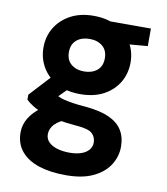

<svg xmlns="http://www.w3.org/2000/svg" viewBox="-83 -583 767 884"><g transform="rotate(10 300.0 -140.5)"><path d="M284 232Q211 232 157.5 214.5Q104 197 74.5 161.5Q45 126 45 74Q45 38 64 6.5Q83 -25 118.5 -50.5Q154 -76 206 -94L256 -24Q211 -9 190.5 12.5Q170 34 170 60Q170 82 185 97Q200 112 225.5 119.5Q251 127 283 127Q313 127 336 119.5Q359 112 372 97Q385 82 385 62Q385 36 367 19.5Q349 3 294 -1Q244 -5 204.5 -12.5Q165 -20 135 -30.5Q105 -41 84 -54Q63 -67 50 -80V-103L158 -220L256 -189L128 -61L170 -130Q180 -124 190.5 -118.5Q201 -113 217 -109Q233 -105 258 -101Q283 -97 322 -94Q388 -88 430 -69Q472 -50 492 -18Q512 14 512 59Q512 104 487.5 143.5Q463 183 412.5 207.5Q362 232 284 232ZM284 -147Q221 -147 175.5 -171.5Q130 -196 105.5 -237.5Q81 -279 81 -330Q81 -381 105.5 -422Q130 -463 175.5 -488Q221 -513 284 -513Q348 -513 393.5 -488Q439 -463 463.5 -422Q488 -381 488 -330Q488 -279 463.5 -237.5Q439 -196 393.5 -171.5Q348 -147 284 -147ZM284 -253Q321 -253 344.5 -272.5Q368 -292 368 -329Q368 -366 344.5 -385.5Q321 -405 284 -405Q247 -405 223.5 -385.5Q200 -366 200 -329Q200 -292 223.5 -272.5Q247 -253 284 -253ZM367 -403 345 -501H553V-419Z"/></g></svg>

Font: DM Sans 18pt ExtraBold
Style: Regular
Weight: 800
Designer: Colophon Foundry, Jonny Pinhorn
Foundry: Colophon Foundry
Version: Version 4.004;gftools[0.9.30]